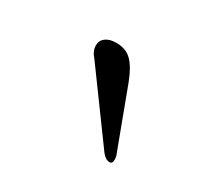

<svg xmlns="http://www.w3.org/2000/svg" viewBox="-59 -789 366 345"><g transform="rotate(30 124.5 -616.0)"><path d="M179 -530 79 -667Q69 -678 69 -690Q69 -700 77 -706Q85 -712 99 -712Q119 -712 131 -700Q143 -688 153 -662L199 -539Q201 -535 201 -528Q201 -520 195 -520Q187 -520 179 -530Z"/></g></svg>

Font: Raigarh Medium
Style: Regular
Weight: 500
Designer: jaikishan Patel
Foundry: MagicType
Version: Version 1.000